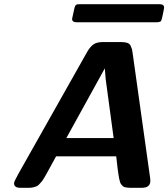

<svg xmlns="http://www.w3.org/2000/svg" viewBox="-20 -894 801 914"><path d="M46.9 -22Q46.9 -29.8 68.8 -68.8L395 -647Q410.2 -672.9 426 -683.3Q441.9 -693.8 469.2 -693.8H557.1Q575.2 -693.8 586.2 -689.9Q597.2 -686 602.1 -675.5Q606.9 -665 608.4 -659.4Q609.9 -653.8 611.8 -638.2L694.8 -45.9Q694.8 -43.9 695.3 -40Q695.8 -36.1 695.8 -34.2Q695.8 0 655.8 0H600.1Q591.3 0 584.7 -1Q578.1 -2 572.5 -3.4Q566.9 -4.9 563 -9.5Q559.1 -14.2 556.2 -17.6Q553.2 -21 551 -29.1Q548.8 -37.1 547.4 -43.5Q545.9 -49.8 543.9 -63.5Q542 -77.1 540.5 -87.2Q539.1 -97.2 537.1 -116Q535.2 -134.8 533.2 -149.9H247.1Q237.3 -131.8 224.6 -108.9Q211.9 -85.9 206.1 -75Q200.2 -64 191.7 -49.6Q183.1 -35.2 178 -29.1Q172.9 -22.9 166 -15.9Q159.2 -8.8 152.1 -6.3Q145 -3.9 137 -2Q128.9 0 118.2 0H76.2Q46.9 0 46.9 -22ZM295.9 -236.8H521L482.9 -519L479 -568.8ZM323.2 -804.2Q323.2 -806.2 334.5 -856Q337.4 -867.2 341.8 -870.6Q346.2 -874 357.4 -874H740.2Q761.2 -874 761.2 -857.9Q761.2 -852.1 751.5 -808.1Q748.5 -794.9 744.4 -792Q740.2 -789.1 729.5 -788.1H344.2Q323.2 -788.1 323.2 -804.2Z"/></svg>

Font: CMU Sans Serif
Style: BoldOblique
Weight: 700
Italic angle: -12°
Version: Version 0.7.0